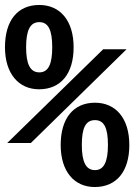

<svg xmlns="http://www.w3.org/2000/svg" viewBox="-20 -743 540 772"><path d="M137 -384C224 -384 276 -446 276 -553C276 -661 221 -723 138 -723C51 -723 0 -661 0 -553C0 -447 55 -384 137 -384ZM138 -452C101 -452 85 -486 85 -553C85 -621 101 -654 138 -654C175 -654 190 -621 190 -553C190 -486 175 -452 138 -452ZM9 -168H104L489 -545H395ZM361 9C448 9 500 -53 500 -160C500 -268 445 -330 362 -330C275 -330 224 -267 224 -160C224 -53 279 9 361 9ZM362 -59C325 -59 309 -93 309 -160C309 -228 324 -260 362 -260C399 -260 414 -228 414 -160C414 -93 398 -59 362 -59Z"/></svg>

Font: Noto Sans Mono ExtraCondensed SemiBold
Style: Regular
Weight: 600
Width: 2
Designer: Monotype Design Team
Foundry: Monotype Imaging Inc.
Version: Version 2.014